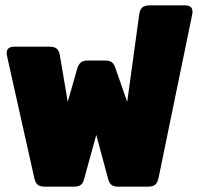

<svg xmlns="http://www.w3.org/2000/svg" viewBox="-20 -700 742 720"><path d="M108 -35 7 -487Q5 -497 5 -501Q5 -525 34 -525H164Q185 -525 193.5 -517Q202 -509 205 -490L234 -318L270 -444Q275 -459 283.5 -466Q292 -473 308 -473H375Q391 -473 399.5 -466.5Q408 -460 413 -444L457 -318L502 -645Q504 -663 513 -671.5Q522 -680 543 -680H673Q702 -680 702 -656Q702 -652 700 -642L575 -35Q571 -15 562 -7.5Q553 0 534 0H423Q408 0 399 -6Q390 -12 386 -27L341 -194L295 -27Q291 -12 282 -6Q273 0 258 0H150Q130 0 121 -7.5Q112 -15 108 -35Z"/></svg>

Font: Mitr
Style: Bold
Weight: 700
Designer: Thanarat Vachiruckul
Foundry: Cadson Demak
Version: Version 1.003